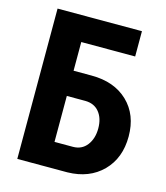

<svg xmlns="http://www.w3.org/2000/svg" viewBox="-107 -794 760 877"><g transform="rotate(15 273.0 -355.5)"><path d="M200.7 -336.4V-119.1H287.6Q329.6 -119.1 353.8 -150.6Q377.9 -182.1 377.9 -230Q377.9 -277.8 354.2 -306.9Q330.6 -335.9 288.6 -336.4ZM455.6 -591.3H200.7V-455.6H285.6Q393.6 -455.6 457.5 -394.3Q521.5 -333 521.5 -230.5Q521.5 -127.9 459 -64.9Q396.5 -2 293.5 0H56.6V-710.9H455.6Z"/></g></svg>

Font: RobotoCondensed-Bold
Style: Bold
Weight: 700
Designer: Google
Version: Version 2.001240; 2014